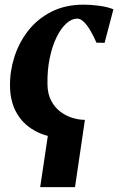

<svg xmlns="http://www.w3.org/2000/svg" viewBox="-20 -570 496 805"><path d="M269.5 10.5Q192 10.5 136.8 -16.2Q81.5 -43 52 -92.5Q22.5 -142 22 -209Q21 -270.5 40.2 -331Q59.5 -391.5 98 -441Q136.5 -490.5 195 -520.5Q253.5 -550.5 331.5 -550.5Q361 -550.5 396.2 -545.8Q431.5 -541 455.5 -531L418.5 -390.5L384.5 -391Q372.5 -418.5 359.2 -441.2Q346 -464 331.8 -478Q317.5 -492 304 -492Q281 -492 258.5 -472Q236 -452 217.8 -415.2Q199.5 -378.5 188.8 -328Q178 -277.5 179 -216.5Q179.5 -176.5 194.5 -148Q209.5 -119.5 233 -101.8Q256.5 -84 283.8 -75.8Q311 -67.5 336 -67.5ZM187.5 -47 336 -67.5 294.5 214.5H148.5Z"/></svg>

Font: Merriweather 60pt ExtraBold
Style: Italic
Weight: 800
Italic angle: -7.8°
Version: Version 2.101